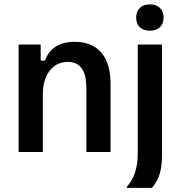

<svg xmlns="http://www.w3.org/2000/svg" viewBox="-20 -707 840 893"><path d="M677.5 -564.2C718.3 -564.2 740.8 -588.3 740.8 -625C740.8 -661.7 718.3 -686.7 677.5 -686.7C635.8 -686.7 613.3 -661.7 613.3 -625C613.3 -588.3 635.8 -564.2 677.5 -564.2ZM179.2 0V-270C179.2 -354.2 221.7 -419.2 295 -419.2C355 -419.2 381.7 -375.8 381.7 -298.3V0H494.2V-319.2C494.2 -435 441.7 -512.5 327.5 -512.5C250.8 -512.5 208.3 -478.3 189.2 -425H169.2V-500H66.7V0ZM686.7 166.7C712.5 135 733.3 99.2 733.3 17.5V-500H620.8V4.2C620.8 80.8 600.8 126.7 570 161.7V166.7Z"/></svg>

Font: Familjen Grotesk Medium
Style: Regular
Weight: 500
Designer: Anders Wikstroem, Jonas Baeckman, Matilda Gysing, Kristian Moeller
Foundry: Familjen STHLM AB
Version: Version 2.000